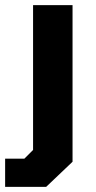

<svg xmlns="http://www.w3.org/2000/svg" viewBox="-47 -542 373 749"><path d="M-27 187V77H48L82 43V-522H236V89L133 187Z"/></svg>

Font: Tomorrow SemiBold
Style: Regular
Weight: 600
Designer: Tony de Marco, Monica Rizzolli
Foundry: Just in Type
Version: Version 2.002